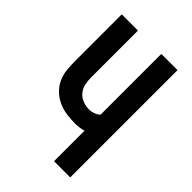

<svg xmlns="http://www.w3.org/2000/svg" viewBox="-215 -832 930 930"><g transform="rotate(45 250.0 -367.5)"><path d="M330 0V-209Q316 -205 301.5 -203Q287 -201 272 -201Q243 -201 214 -205Q185 -209 158.5 -221Q132 -233 110.5 -253.5Q89 -274 77 -300.5Q65 -327 62 -356Q59 -385 59 -414V-735H170V-414Q170 -392 174.5 -370Q179 -348 193 -331Q207 -314 228.5 -305.5Q250 -297 272 -297Q288 -297 303 -302.5Q318 -308 330 -318V-735H441V0Z"/></g></svg>

Font: Iosevka Term Curly
Style: Bold
Weight: 700
Designer: Belleve Invis
Foundry: Belleve Invis
Version: Version 32.3.0